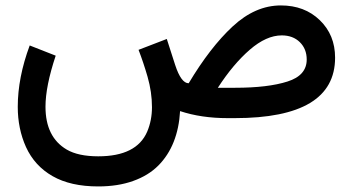

<svg xmlns="http://www.w3.org/2000/svg" viewBox="-20 -435 1298 707"><path d="M341.8 251.5Q239.7 251.5 173.6 213.6Q107.4 175.8 75.7 106.4Q45.4 39.1 45.4 -41.5Q45.4 -149.4 89.4 -267.6L185.1 -230Q147.5 -117.2 147.5 -42Q147.5 69.8 225.6 115.7Q268.1 140.6 341.8 140.6Q482.9 140.6 522 49.8Q539.6 8.3 539.6 -40.5Q539.6 -95.7 523.4 -152.3Q508.3 -204.6 490.2 -251.5L594.2 -291.5L625 -195.8Q647 -128.4 674.8 -128.4Q753.9 -260.7 836.4 -337.4Q919.9 -415 1014.2 -415Q1101.6 -415 1157.7 -360.6Q1213.9 -306.2 1213.9 -222.7Q1213.9 0 844.2 0H818.4Q720.7 0 643.1 -25.9Q639.6 36.6 619.6 87.2Q599.6 137.7 563 174.6Q526.4 211.4 470.2 231.4Q414.1 251.5 341.8 251.5ZM1017.6 -304.7Q960.9 -304.7 899.9 -252Q838.4 -198.7 782.2 -111.8H845.7Q966.8 -111.8 1038.6 -134.8Q1109.4 -157.2 1109.4 -215.8Q1109.4 -254.9 1084 -279.8Q1058.6 -304.7 1017.6 -304.7Z"/></svg>

Font: Vazirmatn UI FD NL Medium
Style: Regular
Weight: 500
Designer: Saber Rastikerdar
Foundry: Saber Rastikerdar
Version: Version 33.003